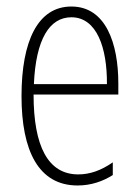

<svg xmlns="http://www.w3.org/2000/svg" viewBox="-20 -559 428 589"><path d="M199 -539C96 -539 46 -433 46 -264C46 -97 98 10 218 10C260 10 296 -3 326 -22V-61C290 -36 256 -24 220 -24C128 -24 83 -109 83 -269H343V-303C343 -425 305 -539 199 -539ZM199 -506C277 -506 309 -412 308 -301H84C90 -439 132 -506 199 -506Z"/></svg>

Font: Noto Sans Thai ExtCond ExtLt
Style: Regular
Weight: 200
Width: 2
Designer: Monotype Design Team
Foundry: Monotype Imaging Inc.
Version: Version 2.002